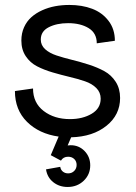

<svg xmlns="http://www.w3.org/2000/svg" viewBox="-20 -536 548 772"><path d="M252 215.8Q218.3 215.8 194.1 196.5Q169.9 177.2 165 145L222.2 134.8Q224.1 147 232.9 154.1Q241.7 161.1 253.9 161.1Q268.6 161.1 278.3 151.4Q288.1 141.6 288.1 127Q288.1 112.8 278.6 103.5Q269 94.2 253.9 94.2Q234.4 94.2 225.1 109.9L184.1 87.9L215.8 13.2Q137.2 2 88.6 -46.1Q40 -94.2 40 -169.9L112.8 -180.2Q112.8 -122.6 155.5 -89.8Q198.2 -57.1 261.2 -57.1Q312.5 -57.1 348.6 -78.6Q384.8 -100.1 384.8 -139.2Q384.8 -164.6 367.2 -182.1Q349.6 -199.7 321.5 -209.2Q293.5 -218.8 259.5 -226.8Q225.6 -234.9 191.4 -244.9Q157.2 -254.9 129.2 -269.3Q101.1 -283.7 83.5 -310.1Q65.9 -336.4 65.9 -373Q65.9 -402.3 76.7 -426.3Q87.4 -450.2 106 -466.8Q124.5 -483.4 149.4 -494.6Q174.3 -505.9 201.7 -511Q229 -516.1 258.8 -516.1Q310.1 -516.1 350.6 -500.7Q391.1 -485.4 416.5 -452.1Q441.9 -418.9 441.9 -372.1L369.1 -361.8Q369.1 -402.8 336.4 -422.9Q303.7 -442.9 253.9 -442.9Q208 -442.9 176 -426.5Q144 -410.2 144 -377Q144 -354 161.6 -338.1Q179.2 -322.3 207.3 -313Q235.4 -303.7 269.3 -295.4Q303.2 -287.1 337.4 -276.1Q371.6 -265.1 399.7 -249.8Q427.7 -234.4 445.3 -207Q462.9 -179.7 462.9 -142.1Q462.9 -74.2 408.2 -30.3Q353.5 13.7 266.1 16.1L252 48.8L264.2 47.9Q297.4 47.9 320.1 71.3Q342.8 94.7 342.8 128.9Q342.8 165.5 316.7 190.7Q290.5 215.8 252 215.8Z"/></svg>

Font: Uncut Sans
Style: Regular
Weight: 400
Designer: Kasper Nordkvist
Foundry: UNCUT.wtf
Version: Version 1.304;Glyphs 3.2 (3246)